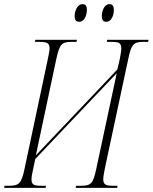

<svg xmlns="http://www.w3.org/2000/svg" viewBox="-43 -906 737 926"><path d="M470 -801C494 -801 506 -832 506 -857C506 -880 498 -886 484 -886C459 -886 448 -850 448 -830C448 -806 457 -801 470 -801ZM339 -801C364 -801 376 -832 376 -859C376 -880 368 -886 354 -886C329 -886 317 -850 317 -830C317 -806 326 -801 339 -801ZM-23 0H177L179 -10H155C122 -10 109 -15 109 -40C109 -53 112 -70 118 -96L127 -139L520 -553L422 -95C407 -22 397 -10 348 -10H324L322 0H522L524 -10H502C469 -10 455 -15 455 -41C455 -53 458 -70 463 -95L575 -619C590 -693 601 -704 649 -704H671L674 -714H474L472 -704H496C529 -704 542 -699 542 -673C542 -661 539 -643 534 -618L523 -571L130 -157L228 -619C244 -693 254 -704 303 -704H326L328 -714H127L126 -704H147C182 -704 196 -699 196 -673C196 -660 192 -643 187 -618L76 -95C61 -21 49 -10 0 -10H-21Z"/></svg>

Font: Noto Serif Display ExtraCondensed ExtraLight
Style: Italic
Weight: 200
Width: 2
Italic angle: -12°
Designer: Monotype Design Team
Foundry: Monotype Imaging Inc.
Version: Version 2.009